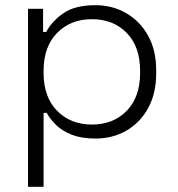

<svg xmlns="http://www.w3.org/2000/svg" viewBox="-20 -520 686 740"><path d="M88 200V-486H146V-397H158Q179 -437 223.5 -468.5Q268 -500 348 -500Q413 -500 466 -469.5Q519 -439 550.5 -383Q582 -327 582 -249V-237Q582 -160 551 -103.5Q520 -47 467 -16.5Q414 14 348 14Q295 14 257.5 -0.5Q220 -15 196.5 -38Q173 -61 160 -85H148V200ZM334 -40Q417 -40 468.5 -93Q520 -146 520 -239V-247Q520 -340 468.5 -393Q417 -446 334 -446Q252 -446 200 -393Q148 -340 148 -247V-239Q148 -146 200 -93Q252 -40 334 -40Z"/></svg>

Font: Space Grotesk Light Light
Style: Regular
Weight: 300
Version: Version 2.000